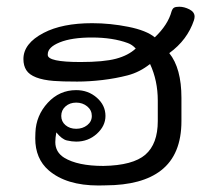

<svg xmlns="http://www.w3.org/2000/svg" viewBox="-20 -553 628 578"><path d="M276.2 5.4Q179.7 5.4 126.7 -40.1Q86.1 -75.2 86.1 -136.6L86.6 -154Q88.6 -205.4 123.8 -243.6Q158.9 -281.7 209.4 -281.7Q245.5 -281.7 271.5 -258.9Q297.5 -236.1 297.5 -204Q297.5 -173.8 271.5 -150.2Q245.5 -126.7 209.4 -126.7Q196.5 -126.7 181.4 -130.2Q166.3 -133.7 149.5 -154.5Q146.5 -137.6 146.5 -125.2Q146.5 -95 173.3 -78.2Q213.9 -53.5 291.1 -53.5Q380.2 -55 417.6 -87.4Q455 -119.8 455 -188.6V-250Q455 -310.4 431.7 -360.4Q400.5 -335.6 364.4 -326.2Q328.2 -316.8 288.4 -312.1Q248.5 -307.4 212.4 -307.4Q165.8 -307.4 141.6 -309.4Q109.9 -311.9 88.9 -320Q67.8 -328.2 59.2 -341.8Q50.5 -355.4 50.5 -375.2Q50.5 -422.3 111.4 -454Q167.3 -483.2 257.4 -483.2Q311.9 -483.2 366.3 -472.3Q420.8 -461.4 446 -440.6Q485.6 -478.2 496.5 -518.8Q499.5 -527.7 504.5 -530.2Q509.4 -532.7 519.8 -532.7Q534.7 -532.7 550.2 -524.8Q565.8 -516.8 565.8 -503Q565.8 -498.5 563.9 -492.1Q544.1 -432.7 489.6 -393.1Q526.2 -347.5 526.2 -258.4V-188.6Q526.2 -87.6 464.9 -40.1Q407.9 4.5 298 5ZM222.3 -366.3Q292.1 -366.3 329.2 -376.2Q366.3 -386.1 388.6 -406.9Q377.7 -418.8 364.9 -423.3Q319.8 -440.1 256.4 -440.1Q196 -440.1 159.9 -425.5Q123.8 -410.9 123.8 -389.6V-387.6Q123.8 -366.3 222.3 -366.3ZM209.4 -165.3Q228.7 -165.3 242.6 -176.2Q256.4 -187.1 256.4 -204Q256.4 -221.3 242.6 -232.7Q228.7 -244.1 209.4 -244.1Q190.1 -244.1 177.2 -232.7Q164.4 -221.3 164.4 -204Q164.4 -187.1 177.2 -176.2Q190.1 -165.3 209.4 -165.3Z"/></svg>

Font: Shan Wanhai
Style: Regular
Weight: 400
Designer: Khon Soe Zaw Thu
Foundry: Shan Unicode
Version: Version 1.00 June 3, 2017, initial release